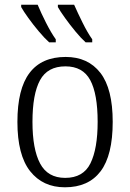

<svg xmlns="http://www.w3.org/2000/svg" viewBox="-20 -786 553 816"><path d="M256 10Q162 10 108 -58.5Q54 -127 54 -268Q54 -408 105.5 -476Q157 -544 259 -544Q354 -544 406.5 -476.5Q459 -409 459 -268Q459 -126 407.5 -58Q356 10 256 10ZM257 -30Q334 -30 364.5 -92Q395 -154 395 -268Q395 -387 363.5 -445.5Q332 -504 258 -504Q182 -504 150 -445Q118 -386 118 -268Q118 -152 150.5 -91Q183 -30 257 -30ZM344 -606Q324 -624 300.5 -652.5Q277 -681 256.5 -709.5Q236 -738 226 -756V-766H295Q310 -732 331 -689.5Q352 -647 372 -619V-606ZM189 -606Q169 -624 145 -652.5Q121 -681 100.5 -709.5Q80 -738 70 -756V-766H140Q154 -732 175.5 -689.5Q197 -647 217 -619V-606Z"/></svg>

Font: Noto Serif SemiCondensed Light
Style: Regular
Weight: 300
Width: 4
Designer: Monotype Design Team
Foundry: Monotype Imaging Inc.
Version: Version 2.013